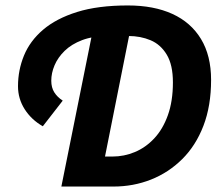

<svg xmlns="http://www.w3.org/2000/svg" viewBox="-20 -684 820 704"><path d="M205 0 323 -586H460L365 -110H392Q435 -110 474.5 -126.5Q514 -143 545.5 -176.5Q577 -210 595.5 -261.5Q614 -313 614 -382Q614 -446 591.5 -483.5Q569 -521 532 -536.5Q495 -552 451 -552H378Q321 -552 281.5 -537Q242 -522 217 -497.5Q192 -473 180 -444.5Q168 -416 168 -388Q168 -363 179 -345.5Q190 -328 210 -315L137 -221Q95 -245 70.5 -283.5Q46 -322 46 -368Q46 -427 68 -480.5Q90 -534 138 -575Q186 -616 262.5 -640Q339 -664 449 -664Q544 -664 612 -633Q680 -602 717 -541Q754 -480 754 -391Q754 -296 726 -223Q698 -150 648 -100.5Q598 -51 533.5 -25.5Q469 0 396 0Z"/></svg>

Font: Source Sans 3 ExtraLight
Style: Bold Italic
Weight: 700
Italic angle: -11°
Version: Version 3.052;hotconv 1.1.0;makeotfexe 2.6.0